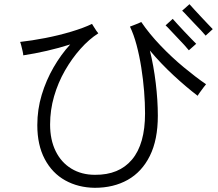

<svg xmlns="http://www.w3.org/2000/svg" viewBox="-20 -876 1040 916"><path d="M432 20Q353 19 291 -15.5Q229 -50 193.5 -117Q158 -184 158 -279Q158 -354 179 -423.5Q200 -493 235.5 -554.5Q271 -616 315 -664Q262 -647 203.5 -633.5Q145 -620 91 -612Q91 -618 88 -631.5Q85 -645 81.5 -658.5Q78 -672 76 -676Q131 -682 195.5 -694.5Q260 -707 320 -725Q380 -743 419 -762Q421 -759 427 -749Q433 -739 439.5 -729.5Q446 -720 449 -717Q405 -689 364 -643Q323 -597 290 -539.5Q257 -482 238 -416.5Q219 -351 219 -282Q219 -209 245.5 -155Q272 -101 320.5 -71.5Q369 -42 433 -42Q548 -41 610 -115Q672 -189 672 -335Q672 -385 667.5 -441Q663 -497 654 -554Q645 -611 631.5 -661.5Q618 -712 600 -749Q604 -751 615.5 -755Q627 -759 638.5 -764Q650 -769 654 -771Q692 -715 746 -658.5Q800 -602 857.5 -554.5Q915 -507 963 -474Q960 -471 951.5 -459.5Q943 -448 934.5 -436.5Q926 -425 923 -419Q869 -460 808.5 -516Q748 -572 695 -635Q713 -563 723 -480Q733 -397 733 -324Q733 -209 695 -132.5Q657 -56 589.5 -18Q522 20 432 20ZM881 -636Q874 -645 859 -661.5Q844 -678 826 -696.5Q808 -715 793 -731.5Q778 -748 770 -755L804 -786Q812 -777 827 -760.5Q842 -744 859.5 -725.5Q877 -707 892.5 -691Q908 -675 916 -667ZM961 -706Q954 -715 938.5 -731.5Q923 -748 905 -766.5Q887 -785 872 -801.5Q857 -818 849 -825L884 -856Q892 -847 907 -830.5Q922 -814 939.5 -795.5Q957 -777 972 -761Q987 -745 995 -737Z"/></svg>

Font: Zen Kaku Gothic Antique
Style: Regular
Weight: 400
Designer: Yoshimichi Ohira
Foundry: Positype
Version: Version 1.001